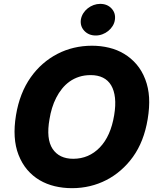

<svg xmlns="http://www.w3.org/2000/svg" viewBox="-20 -977 829 1007"><path d="M63.9 -372.9Q83.1 -489.3 141.3 -571.7Q169.7 -611.9 205.1 -642.6Q240.4 -673.3 281.2 -694.4Q322.1 -715.6 367.7 -726.4Q413.4 -737.2 462.4 -737.2Q509.2 -737.2 552.2 -726.7Q595.2 -716.3 631.4 -694.4Q667.6 -672.6 696 -639.6Q724.4 -606.5 741.8 -561.1Q758.9 -516.7 761.9 -465.6Q764.9 -414.4 754.6 -352.3Q735.1 -234.4 677.2 -154.1Q648.8 -114.7 613.6 -84.2Q578.5 -53.6 537.8 -32.7Q497.2 -11.7 451.7 -0.9Q406.2 9.9 357.6 9.9Q310.4 9.9 267.2 -0.4Q224.1 -10.7 187.7 -32.1Q151.3 -53.6 123 -86.6Q94.8 -119.7 77.1 -165.1Q43.7 -250.7 63.9 -372.9ZM255.7 -196.4Q290.5 -144.2 364 -144.2Q446 -144.2 503.6 -203.8Q560.7 -263.1 578.8 -372.9Q587.4 -424.4 583.1 -463.6Q578.8 -502.8 563 -529.5Q547.2 -556.1 520.1 -569.6Q492.9 -583.1 455.6 -583.1Q422.6 -583.1 395.1 -574.2Q367.5 -565.3 345.2 -549.4Q322.8 -533.4 305.2 -511.5Q287.6 -489.7 274.7 -464.1Q261.7 -438.6 253 -410.2Q244.3 -381.7 239.7 -352.3Q221.2 -248.6 255.7 -196.4ZM404.1 -873.9Q407 -891.7 416.5 -907Q426.1 -922.2 440 -933.2Q453.8 -944.2 470.9 -950.5Q487.9 -956.7 505.3 -956.7Q542.6 -956.7 565 -932.5Q587.4 -908.4 582.7 -873.9Q580.3 -855.8 570.8 -840.7Q561.4 -825.6 547.6 -814.5Q533.7 -803.3 516.9 -797.1Q500 -790.8 482.2 -790.8Q445.3 -790.8 422.2 -815.3Q399.5 -839.8 404.1 -873.9Z"/></svg>

Font: Inter P Extra Bold
Style: Italic
Weight: 800
Italic angle: 9.39999°
Designer: Rasmus Andersson
Foundry: rsms
Version: Version 3.018;git-588b23468